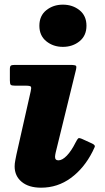

<svg xmlns="http://www.w3.org/2000/svg" viewBox="-20 -806 464 846"><path d="M313 -491.5Q318.5 -511.5 315 -515.8Q311.5 -520 288 -520H45.5Q32.5 -520 28 -517Q23.5 -514 23.5 -500.5V-452Q23.5 -436.5 27.2 -432.5Q31 -428.5 46 -428.5H93.5Q113.5 -428.5 116.2 -423.8Q119 -419 115 -402.5L52.5 -125.5Q50.5 -115.5 47.5 -100.2Q44.5 -85 44.5 -73Q44.5 -30.5 75.5 -4.8Q106.5 21 161 21Q234 21 292.2 -21.8Q350.5 -64.5 387.5 -137.5Q394.5 -151 397.5 -158.8Q400.5 -166.5 386 -173.5L344.5 -192.5Q328.5 -200 324.5 -196.2Q320.5 -192.5 313 -178Q294.5 -141 274.5 -120.2Q254.5 -99.5 237.5 -99.5Q222.5 -99.5 222.5 -115Q222.5 -119 223.5 -124.5Q224.5 -130 225.5 -134.5ZM153.5 -692.5Q153.5 -649 184 -624.2Q214.5 -599.5 257 -599.5Q300 -599.5 330.5 -624.2Q361 -649 361 -692.5Q361 -736.5 330.5 -761Q300 -785.5 257 -785.5Q214.5 -785.5 184 -761Q153.5 -736.5 153.5 -692.5Z"/></svg>

Font: Besley ExtraBold
Style: Italic
Weight: 800
Italic angle: -13°
Designer: Owen Earl
Foundry: indestructible type*
Version: Version 2.001